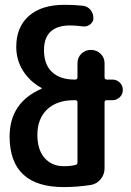

<svg xmlns="http://www.w3.org/2000/svg" viewBox="-20 -760 540 790"><path d="M284.2 -347.7Q213.9 -347.7 173.8 -309.6Q133.8 -271.5 133.8 -205.1Q133.8 -143.6 163.6 -109.9Q193.4 -76.2 242.2 -76.2Q270.5 -76.2 290 -81.1Q298.8 -83 298.8 -91.8V-338.9Q298.8 -347.7 290 -347.7ZM242.2 9.8Q20.5 9.8 19.5 -197.3Q19.5 -337.9 150.4 -394.5Q151.4 -394.5 151.4 -396.5Q151.4 -398.4 150.4 -398.4Q102.5 -424.8 74.7 -468.8Q46.9 -512.7 46.9 -567.4Q46.9 -648.4 98.6 -694.3Q150.4 -740.2 245.1 -740.2Q288.1 -740.2 321.3 -736.3Q339.8 -734.4 352.1 -719.7Q364.3 -705.1 364.3 -685.5Q364.3 -669.9 351.1 -659.7Q337.9 -649.4 321.3 -651.4Q289.1 -655.3 269.5 -655.3Q160.2 -655.3 161.1 -551.8Q161.1 -495.1 193.8 -463.9Q226.6 -432.6 287.1 -432.6H290Q298.8 -432.6 298.8 -442.4V-500Q298.8 -523.4 314.9 -539.1Q331.1 -554.7 354 -554.7Q377 -554.7 393.6 -539.1Q410.2 -523.4 410.2 -500V-442.4Q410.2 -433.6 418.9 -432.6H442.4Q460 -432.6 472.7 -420.4Q485.4 -408.2 485.4 -390.1Q485.4 -372.1 472.7 -359.9Q460 -347.7 442.4 -347.7H418.9Q410.2 -347.7 410.2 -338.9V-67.4Q410.2 -42 394 -22.5Q377.9 -2.9 353.5 1Q296.9 9.8 242.2 9.8Z"/></svg>

Font: Rounded Mgen+ 1mn medium
Style: Regular
Weight: 500
Designer: [Source Han Sans]
Ryoko NISHIZUKA  (kana & ideographs); Paul D. Hunt (Latin, Greek & Cyrillic); Wenlong ZHANG  (bopomofo
Version: Version 1.059.20150602